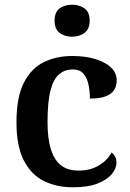

<svg xmlns="http://www.w3.org/2000/svg" viewBox="-20 -786 554 816"><path d="M290 10Q220 10 166 -17Q112 -44 81 -104.5Q50 -165 50 -266Q50 -373 81.5 -434.5Q113 -496 166.5 -522Q220 -548 287 -548Q343 -548 385.5 -535Q428 -522 452 -499Q476 -476 476 -444Q476 -422 465.5 -404.5Q455 -387 430 -377Q405 -367 362 -367Q362 -401 355.5 -429Q349 -457 333.5 -474Q318 -491 289 -491Q257 -491 232.5 -471.5Q208 -452 195 -403Q182 -354 182 -267Q182 -198 196 -152.5Q210 -107 238.5 -84Q267 -61 314 -61Q364 -61 400.5 -83Q437 -105 454 -138Q464 -131 469.5 -120Q475 -109 475 -95Q475 -70 455 -46Q435 -22 394.5 -6Q354 10 290 10ZM286 -630Q255 -630 233.5 -646Q212 -662 212 -698Q212 -735 233.5 -750.5Q255 -766 287 -766Q317 -766 339 -750.5Q361 -735 361 -698Q361 -662 339 -646Q317 -630 286 -630Z"/></svg>

Font: Noto Serif Kannada SemiBold
Style: Regular
Weight: 600
Version: Version 2.003